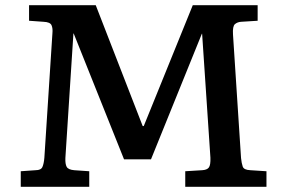

<svg xmlns="http://www.w3.org/2000/svg" viewBox="-20 -720 1099 740"><path d="M60 0V-60L117 -64Q138 -64 143.5 -76.5Q149 -89 151 -112L182 -591Q184 -611 178.5 -623Q173 -635 148 -636L92 -640V-700H349L530 -234H534L723 -700H973V-640L909 -636Q895 -635 885.5 -627Q876 -619 878 -587L909 -111Q911 -91 915.5 -78Q920 -65 945 -64L1007 -60V0H694V-60L759 -64Q778 -65 785 -74.5Q792 -84 791 -112L759 -590H758L562 -106H458L264 -591H263L232 -111Q231 -88 237 -77Q243 -66 266 -64L324 -60V0Z"/></svg>

Font: Literata 7pt Medium
Style: Regular
Weight: 500
Designer: Latin by Veronika Burian and Jose Scaglione. Greek by Irene Vlachou. Cyrillic by Vera Evstafieva.
Foundry: TypeTogether
Version: Version 3.002